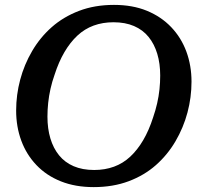

<svg xmlns="http://www.w3.org/2000/svg" viewBox="-20 -748 845 785"><path d="M363 17Q288 17 229 -6.5Q170 -30 129 -73Q88 -116 67 -173Q46 -230 46 -296Q46 -360 62.5 -422Q79 -484 111.5 -539.5Q144 -595 191.5 -637Q239 -679 303 -703.5Q367 -728 446 -728Q522 -728 580.5 -704Q639 -680 680 -637Q721 -594 742 -537Q763 -480 763 -414Q763 -350 746.5 -288Q730 -226 697.5 -170.5Q665 -115 617.5 -73Q570 -31 506 -7Q442 17 363 17ZM444 -657Q400 -657 363 -643.5Q326 -630 296.5 -602.5Q267 -575 243.5 -535Q220 -495 203 -442Q193 -414 186.5 -385Q180 -356 177 -327.5Q174 -299 174 -271Q174 -222 186 -182Q198 -142 221.5 -113Q245 -84 281 -68.5Q317 -53 365 -53Q409 -53 446 -66.5Q483 -80 512.5 -107.5Q542 -135 565.5 -175Q589 -215 606 -268Q616 -297 622.5 -325.5Q629 -354 632 -382.5Q635 -411 635 -439Q635 -488 623 -528Q611 -568 587.5 -597Q564 -626 528 -641.5Q492 -657 444 -657Z"/></svg>

Font: Roboto Serif 20pt Medium
Style: Italic
Weight: 500
Italic angle: -10°
Version: Version 1.008